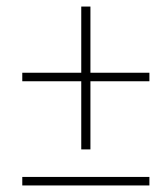

<svg xmlns="http://www.w3.org/2000/svg" viewBox="-20 -566 496 586"><path d="M228 -110V-318H48V-344H228V-546H256V-344H436V-318H256V-110ZM48 0V-26H436V0Z"/></svg>

Font: Source Sans 3 VF
Style: Italic
Weight: 200
Italic angle: -11°
Designer: Paul D. Hunt
Foundry: Adobe Systems Incorporated
Version: Version 3.042;hotconv 1.0.118;makeotfexe 2.5.65603